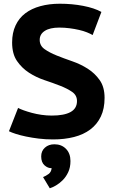

<svg xmlns="http://www.w3.org/2000/svg" viewBox="-20 -734 615 1030"><path d="M393 -192Q393 -223 367 -241Q341 -259 302.5 -274Q264 -289 219 -304Q174 -319 135.5 -344Q97 -369 71 -407Q45 -445 45 -506Q45 -558 63.5 -597.5Q82 -637 115.5 -662.5Q149 -688 196.5 -701Q244 -714 301 -714Q367 -714 426.5 -702.5Q486 -691 524 -670L477 -546Q465 -553 446.5 -560.5Q428 -568 404 -573.5Q380 -579 353 -582.5Q326 -586 298 -586Q248 -586 220.5 -568.5Q193 -551 193 -520Q193 -489 219 -470.5Q245 -452 283.5 -436.5Q322 -421 367 -405.5Q412 -390 450.5 -365.5Q489 -341 515 -304Q541 -267 541 -209Q541 -151 521 -109Q501 -67 464.5 -39.5Q428 -12 377 1Q326 14 265 14Q224 14 187.5 9.5Q151 5 120 -1.5Q89 -8 65.5 -15.5Q42 -23 28 -30L77 -155Q88 -149 107.5 -142Q127 -135 151 -128.5Q175 -122 202.5 -118Q230 -114 258 -114Q324 -114 358.5 -133Q393 -152 393 -192ZM201 105Q201 76 221 58Q241 40 272 40Q310 40 334 64.5Q358 89 358 130Q358 164 346 189.5Q334 215 316.5 232.5Q299 250 280 261Q261 272 247 276L211 216Q226 210 240.5 199.5Q255 189 257 168Q237 169 219 153Q201 137 201 105Z"/></svg>

Font: PT Sans Caption
Style: Bold
Weight: 700
Designer: A.Korolkova, O.Umpeleva, V.Yefimov
Foundry: ParaType Ltd
Version: Version 2.003W OFL